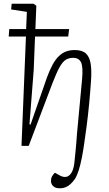

<svg xmlns="http://www.w3.org/2000/svg" viewBox="-20 -787 587 1036"><path d="M120 -590H27L30 -630H121L125 -723L40 -736L43 -767H161L176 -756L171 -630H353L348 -590H169L162 -411L139 -116L145 -115L233 -368Q248 -409 263.5 -437.5Q279 -466 297 -483.5Q315 -501 336 -509Q357 -517 383 -517Q424 -517 444 -498Q464 -479 469.5 -441.5Q475 -404 471 -350Q469 -320 466.5 -289Q464 -258 461 -226.5Q458 -195 454.5 -164.5Q451 -134 447 -103Q441 -60 435 -17Q429 26 421.5 64.5Q414 103 404.5 132.5Q395 162 384 179Q372 196 359.5 207Q347 218 333.5 223.5Q320 229 303 229Q279 229 267 217.5Q255 206 255 189Q255 175 261 164.5Q267 154 276 145L305 161Q320 169 335.5 167.5Q351 166 363.5 148.5Q376 131 381 94Q382 83 384 65Q386 47 388 25Q390 3 392 -19.5Q394 -42 395 -61L423 -361Q429 -427 417 -451Q405 -475 375 -475Q352 -475 335 -464.5Q318 -454 301.5 -424.5Q285 -395 263 -338L135 0H96Z"/></svg>

Font: Literata 18pt ExtraLight
Style: Italic
Weight: 250
Italic angle: -2°
Designer: Latin by Veronika Burian and Jose Scaglione. Greek by Irene Vlachou. Cyrillic by Vera Evstafieva
Foundry: TypeTogether
Version: Version 3.103;gftools[0.9.29]